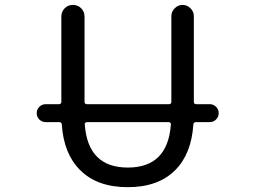

<svg xmlns="http://www.w3.org/2000/svg" viewBox="-20 -775 1040 784"><path d="M677.7 -266.6Q678.7 -270.5 675.8 -273.4Q672.9 -276.4 668.9 -276.4H335Q331.1 -276.4 328.1 -273.4Q325.2 -270.5 326.2 -266.6Q338.9 -90.8 502 -90.8Q665 -90.8 677.7 -266.6ZM167 -276.4Q151.4 -276.4 140.6 -287.1Q129.9 -297.9 129.9 -313Q129.9 -328.1 140.6 -338.9Q151.4 -349.6 167 -349.6H220.7Q230.5 -349.6 230.5 -359.4V-707Q230.5 -727.5 244.1 -741.2Q257.8 -754.9 277.8 -754.9Q297.9 -754.9 311.5 -741.2Q325.2 -727.5 325.2 -707V-359.4Q325.2 -349.6 335 -349.6H669.9Q679.7 -349.6 679.7 -359.4V-709Q679.7 -727.5 693.4 -741.2Q707 -754.9 725.6 -754.9Q744.1 -754.9 757.8 -741.2Q771.5 -727.5 771.5 -709V-359.4Q771.5 -349.6 781.2 -349.6H836.9Q851.6 -349.6 862.3 -338.9Q873 -328.1 873 -313Q873 -297.9 862.3 -287.1Q851.6 -276.4 836.9 -276.4H780.3Q770.5 -276.4 769.5 -266.6Q761.7 -146.5 695.3 -80.1Q626 -10.7 501.5 -10.7Q377 -10.7 307.6 -80.1Q240.2 -146.5 232.4 -266.6Q231.4 -276.4 221.7 -276.4Z"/></svg>

Font: Rounded-X Mgen+ 1mn regular
Style: Regular
Weight: 400
Designer: [Source Han Sans]
Ryoko NISHIZUKA  (kana & ideographs); Paul D. Hunt (Latin, Greek & Cyrillic); Wenlong ZHANG  (bopomofo
Version: Version 1.059.20150602